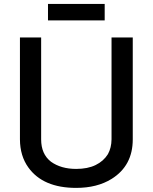

<svg xmlns="http://www.w3.org/2000/svg" viewBox="-20 -916 762 959"><path d="M537.1 -729H643.1V-219.7Q643.1 -88.4 537.6 -22.5Q465.3 22.5 360.4 22.5Q194.8 22.5 121.6 -79.6Q80.1 -137.2 79.6 -219.7V-729H185.5V-219.7Q185.5 -146.5 234.4 -108.4Q284.7 -72.3 360.4 -72.3Q418 -72.3 457.5 -91.6Q497.1 -110.8 519 -146Q536.6 -177.7 537.1 -219.7ZM502.9 -896.5V-814H219.7V-896.5Z"/></svg>

Font: SolaimanLipi
Style: Bold
Weight: 700
Designer: Solaiman Karim
Foundry: Al Mamun Sumon
Version: Version 2.000